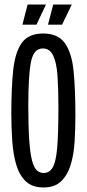

<svg xmlns="http://www.w3.org/2000/svg" viewBox="-20 -818 384 848"><path d="M172 10Q122 10 93.5 -17.5Q65 -45 51.5 -91.5Q38 -138 34 -197Q30 -256 30 -319Q30 -431 38.5 -509.5Q47 -588 76.5 -629Q106 -670 171 -670Q236 -670 266.5 -627.5Q297 -585 305 -504Q313 -423 313 -309Q313 -249 309.5 -192Q306 -135 292 -89.5Q278 -44 249.5 -17Q221 10 172 10ZM173 -54Q198 -54 212.5 -78Q227 -102 232.5 -165Q238 -228 238 -347Q238 -425 234 -483Q230 -541 215 -572.5Q200 -604 169 -604Q129 -604 117 -545.5Q105 -487 105 -351Q105 -259 109 -201Q113 -143 121 -111Q129 -79 142 -66.5Q155 -54 173 -54ZM141 -709H79L102 -798H183ZM254 -709H192L215 -798H297Z"/></svg>

Font: Bricolage Grotesque 48pt Condensed Light
Style: Regular
Weight: 300
Width: 3
Designer: Mathieu Triay
Foundry: Atelier Triay
Version: Version 1.000; ttfautohint (v1.8.4.7-5d5b);gftools[0.9.32]